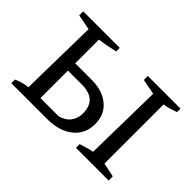

<svg xmlns="http://www.w3.org/2000/svg" viewBox="-93 -699 914 914"><g transform="rotate(45 364.0 -242.0)"><path d="M471 0V-25Q488 -30 506.5 -36Q525 -42 542 -44L549 -442L471 -457V-484H691V-461Q674 -454 657 -449Q640 -444 620 -441V-43L691 -28V0ZM36 0V-25Q48 -30 66 -36Q84 -42 107 -44L114 -442L36 -457V-484H282V-460Q257 -454 233.5 -449.5Q210 -445 184 -442V-48H306Q342 -57 360.5 -81.5Q379 -106 379 -139Q379 -233 279 -233H150V-282H295Q368 -282 412 -245Q456 -208 456 -145Q456 -78 407 -39Q358 0 276 0Z"/></g></svg>

Font: Piazzolla 24pt
Style: Regular
Weight: 400
Designer: Juan Pablo del Peral
Foundry: Huerta Tipografica
Version: Version 2.005